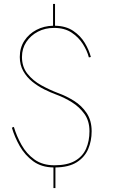

<svg xmlns="http://www.w3.org/2000/svg" viewBox="-20 -838 620 970"><path d="M429 -548Q420 -582 398.5 -616Q377 -650 341.5 -673.5Q306 -697 253 -697Q208 -697 171.5 -678Q135 -659 113 -626Q91 -593 91 -550Q91 -500 119 -465Q147 -430 189 -407Q231 -384 273 -368Q315 -353 354 -328.5Q393 -304 418 -266.5Q443 -229 443 -175Q443 -126 425.5 -85Q408 -44 368 -18.5Q328 7 260 8V112H250V8Q189 7 147.5 -23.5Q106 -54 80 -99.5Q54 -145 40 -193L50 -197Q64 -150 89 -105.5Q114 -61 154.5 -32Q195 -3 255 -3Q320 -3 359 -25.5Q398 -48 415 -87Q432 -126 432 -175Q432 -227 406.5 -262.5Q381 -298 343 -321.5Q305 -345 267 -359Q237 -370 204.5 -386Q172 -402 143.5 -425Q115 -448 97.5 -479Q80 -510 80 -550Q80 -597 103 -632Q126 -667 164 -687Q202 -707 248 -708V-818H258V-708Q313 -707 350 -682Q387 -657 408.5 -621Q430 -585 439 -550Z"/></svg>

Font: Jost* Hairline
Style: Regular
Weight: 100
Version: Version 3.7